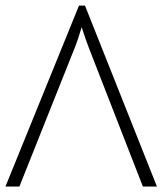

<svg xmlns="http://www.w3.org/2000/svg" viewBox="-20 -686 597 706"><path d="M51.3 0H0L270.5 -665.5H292.5L557.1 0H505.4L307.6 -507.8Q296.9 -535.2 280.3 -585.9Q267.1 -540.5 253.4 -506.8Z"/></svg>

Font: Bpm'online Open Sans Light
Style: Regular
Weight: 300
Foundry: Ascender Corporation
Version: Version 1.10